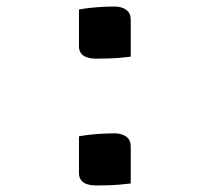

<svg xmlns="http://www.w3.org/2000/svg" viewBox="-20 -559 640 586"><path d="M379 -386Q363 -384 345 -382.5Q327 -381 308.5 -380.5Q290 -380 273 -380Q259 -380 247 -383.5Q235 -387 228 -395.5Q221 -404 221 -418V-530Q237 -533 255.5 -535Q274 -537 292.5 -538Q311 -539 329 -539Q343 -539 354 -535Q365 -531 372 -522.5Q379 -514 379 -498ZM379 1Q363 3 345 4.5Q327 6 308.5 6.5Q290 7 273 7Q259 7 247 3.5Q235 0 228 -8.5Q221 -17 221 -31V-143Q237 -146 255.5 -148Q274 -150 292.5 -151Q311 -152 329 -152Q343 -152 354 -148Q365 -144 372 -135.5Q379 -127 379 -111Z"/></svg>

Font: Rec Mono Semicasual
Style: Regular
Weight: 400
Version: Version 1.085; ttfautohint (v1.8.4.7-5d5b)